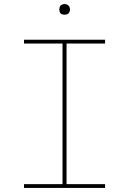

<svg xmlns="http://www.w3.org/2000/svg" viewBox="-20 -932 640 952"><path d="M99 0V-19H290V-716H99V-735H501V-716H310V-19H501V0ZM300 -859Q295 -859 289.5 -860.5Q284 -862 280.5 -865.5Q277 -869 275.5 -874.5Q274 -880 274 -885Q274 -890 275.5 -895.5Q277 -901 280.5 -904.5Q284 -908 289.5 -910Q295 -912 300 -912Q305 -912 310.5 -910Q316 -908 319.5 -904.5Q323 -901 325 -895.5Q327 -890 327 -885Q327 -880 325 -874.5Q323 -869 319.5 -865.5Q316 -862 310.5 -860.5Q305 -859 300 -859Z"/></svg>

Font: Iosevka Curly Slab ThEx
Style: Regular
Weight: 100
Width: 7
Monospace: yes
Designer: Belleve Invis
Foundry: Belleve Invis
Version: Version 11.1.0; ttfautohint (v1.8.3)